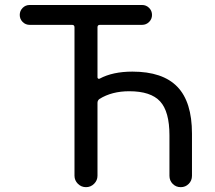

<svg xmlns="http://www.w3.org/2000/svg" viewBox="-20 -775 865 774"><path d="M380.9 -376Q373 -370.1 373 -360.4V-66.4Q373 -47.9 359.4 -34.2Q345.7 -20.5 326.7 -20.5Q307.6 -20.5 293.9 -34.2Q280.3 -47.9 280.3 -66.4V-665Q280.3 -674.8 270.5 -674.8H99.6Q83 -674.8 71.3 -686.5Q59.6 -698.2 59.6 -714.8Q59.6 -731.4 71.3 -743.2Q83 -754.9 99.6 -754.9H552.7Q569.3 -754.9 581.1 -743.2Q592.8 -731.4 592.8 -714.8Q592.8 -698.2 581.1 -686.5Q569.3 -674.8 552.7 -674.8H382.8Q373 -674.8 373 -665V-462.9Q373 -460 376 -458Q378.9 -456.1 381.8 -458Q434.6 -486.3 513.7 -486.3Q635.7 -486.3 694.8 -425.3Q753.9 -364.3 753.9 -236.3V-66.4Q753.9 -46.9 740.7 -33.7Q727.5 -20.5 708.5 -20.5Q689.5 -20.5 676.3 -33.7Q663.1 -46.9 663.1 -66.4V-229.5Q663.1 -325.2 625.5 -366.2Q587.9 -407.2 501 -407.2Q430.7 -407.2 380.9 -376Z"/></svg>

Font: Gen Jyuu GothicX Regular
Style: Regular
Weight: 400
Designer: [Source Han Sans]
Ryoko NISHIZUKA  (kana & ideographs); Paul D. Hunt (Latin, Greek & Cyrillic); Wenlong ZHANG  (bopomofo
Version: Version 1.002.20150607